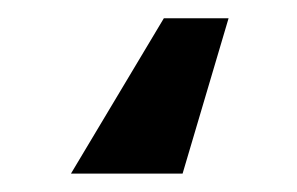

<svg xmlns="http://www.w3.org/2000/svg" viewBox="-20 21 325 210"><path d="M230 41 179.7 210.9H57.6L159.2 41Z"/></svg>

Font: Inter Semi Bold
Style: Regular
Weight: 600
Designer: Rasmus Andersson
Foundry: rsms
Version: Version 4.000;git-e0f93cc